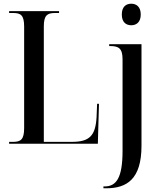

<svg xmlns="http://www.w3.org/2000/svg" viewBox="-20 -774 859 1034"><path d="M687 -638C714 -638 738 -654 738 -696C738 -738 714 -754 687 -754C659 -754 636 -738 636 -696C636 -654 659 -638 687 -638ZM29 0H507L513 -215H503L500 -142C494 -43 462 -10 367 -10H216V-632C216 -691 234 -704 276 -704H298V-714H29V-704H51C92 -704 110 -692 110 -631V-84C110 -23 92 -10 51 -10H29ZM537 240H552C662 240 742 192 742 11V-536H568V-526H573C619 -526 640 -514 640 -454V38C640 187 605 230 543 230H537Z"/></svg>

Font: Noto Serif Display Condensed Medium
Style: Regular
Weight: 500
Width: 3
Designer: Monotype Design Team
Foundry: Monotype Imaging Inc.
Version: Version 2.009